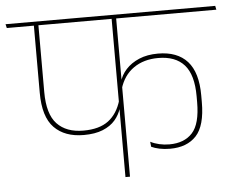

<svg xmlns="http://www.w3.org/2000/svg" viewBox="-64 -682 907 738"><g transform="rotate(-5 389.0 -313.0)"><path d="M-13.5 -610.5H795L792 -625.5H-17ZM246 -175Q289.5 -175 319.5 -187.2Q349.5 -199.5 367.2 -220.2Q385 -241 392.5 -266.5H394.5L392.5 -296Q377.5 -245 342.5 -218.5Q307.5 -192 246 -192Q180 -192 144.2 -229.8Q108.5 -267.5 108.5 -353V-614H91V-351.5Q91 -258.5 131.8 -216.8Q172.5 -175 246 -175ZM556 -445Q622.5 -445 656.5 -406.8Q690.5 -368.5 690.5 -286V-263Q690.5 -179 659.2 -144.8Q628 -110.5 570.5 -110.5Q550 -110.5 531.5 -114.8Q513 -119 497.5 -127L499.5 -107.5Q512 -101.5 530.5 -97.5Q549 -93.5 571.5 -93.5Q637 -93.5 672.8 -132Q708.5 -170.5 708.5 -261.5V-287.5Q708.5 -376 669.8 -419Q631 -462 556.5 -462Q515 -462 483.8 -448.8Q452.5 -435.5 432.5 -413.5Q412.5 -391.5 405.5 -364.5H404L406.5 -339Q422 -390.5 461 -417.8Q500 -445 556 -445ZM408.5 -615H391V0H408.5Z"/></g></svg>

Font: Anek Devanagari Thin
Style: Regular
Weight: 250
Designer: Kailash Malviya (Devanagari) & Yesha Goshar (Latin)
Foundry: Ek Type
Version: Version 1.003